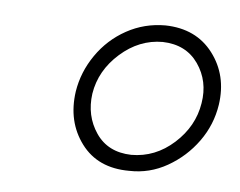

<svg xmlns="http://www.w3.org/2000/svg" viewBox="-31 -735 387 310"><g transform="rotate(5 162.0 -580.5)"><path d="M91 -581Q96 -613 115 -640.5Q134 -668 163 -684Q192 -700 226 -700Q276 -699 303 -663.5Q330 -628 323 -580Q318 -547 298.5 -520Q279 -493 250 -476.5Q221 -460 188 -461Q137 -461 110.5 -496.5Q84 -532 91 -581ZM118 -580Q113 -544 132 -516Q151 -488 189 -487Q228 -487 258.5 -514.5Q289 -542 295 -580Q301 -616 281.5 -644Q262 -672 224 -673Q186 -673 155 -645.5Q124 -618 118 -580Z"/></g></svg>

Font: Jost* Light
Style: Italic
Weight: 300
Italic angle: -10°
Version: Version 3.7